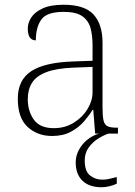

<svg xmlns="http://www.w3.org/2000/svg" viewBox="-20 -563 567 809"><path d="M199 10Q138 10 96.5 -28Q55 -66 55 -147Q55 -226 111.5 -263Q168 -300 287 -304L370 -307V-371Q370 -413 361.5 -444.5Q353 -476 327 -494.5Q301 -513 248 -513Q177 -513 154 -480.5Q131 -448 131 -393Q97 -393 97 -443Q97 -466 111.5 -489Q126 -512 159.5 -527.5Q193 -543 248 -543Q337 -543 374.5 -501.5Q412 -460 412 -383V-111Q412 -75 416 -56.5Q420 -38 432.5 -31.5Q445 -25 471 -25H477V0H381L373 -100H370Q356 -77 334 -51.5Q312 -26 279 -8Q246 10 199 10ZM207 -23Q254 -23 291 -46Q328 -69 349 -104Q370 -139 370 -174V-281L289 -278Q216 -275 174 -258.5Q132 -242 114.5 -213.5Q97 -185 97 -145Q97 -95 122.5 -59Q148 -23 207 -23ZM408 226Q356 226 327.5 198.5Q299 171 299 121Q299 93 313 67.5Q327 42 349.5 24.5Q372 7 397 0H437Q418 6 394.5 20.5Q371 35 354 58Q337 81 337 113Q337 159 359.5 176.5Q382 194 411 194Q426 194 439 191Q452 188 472 183V211Q457 218 440 222Q423 226 408 226Z"/></svg>

Font: Noto Serif ExtraLight
Style: Regular
Weight: 200
Designer: Monotype Design Team
Foundry: Monotype Imaging Inc.
Version: Version 2.015; ttfautohint (v1.8.4.7-5d5b)